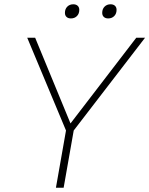

<svg xmlns="http://www.w3.org/2000/svg" viewBox="-20 -876 697 896"><path d="M288 -267 107 -700H144L309 -300L616 -700H657L324 -267L277 0H241ZM283 -816Q283 -834 294 -845Q305 -856 322 -856Q335 -856 342.5 -849Q350 -842 350 -830Q350 -812 339 -801Q328 -790 311 -790Q298 -790 290.5 -797Q283 -804 283 -816ZM457 -816Q457 -834 468 -845Q479 -856 496 -856Q509 -856 516.5 -849Q524 -842 524 -830Q524 -812 513 -801Q502 -790 485 -790Q472 -790 464.5 -797Q457 -804 457 -816Z"/></svg>

Font: Bai Jamjuree ExtraLight
Style: Italic
Weight: 275
Italic angle: -10°
Version: Version 1.000; ttfautohint (v1.6)